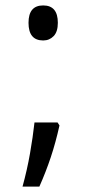

<svg xmlns="http://www.w3.org/2000/svg" viewBox="-20 -567 318 707"><path d="M139 -418Q85 -418 85 -483Q85 -547 139 -547Q193 -547 193 -483Q193 -450 177.5 -434Q162 -418 139 -418ZM192 -116 199 -105Q185 -42 167 12Q149 66 125 120H63Q80 58 90.5 -2Q101 -62 107 -116Z"/></svg>

Font: Noto Sans Bengali UI ExtraCondensed
Style: Regular
Weight: 400
Width: 2
Designer: Jelle Bosma - Monotype Design Team
Foundry: Monotype Imaging Inc.
Version: Version 2.003